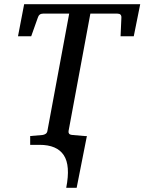

<svg xmlns="http://www.w3.org/2000/svg" viewBox="-20 -691 689 916"><path d="M618.2 -518.1H555.2L559.1 -606Q560.5 -626 540 -626H411.1L307.1 -65.9Q305.7 -58.6 309.6 -53.2Q313.5 -47.9 327.1 -46.9L383.8 -42H394.5L345.7 205.1H295.9Q316.9 98.6 284.2 49.3Q251.5 0 168.9 0H124V-42L182.1 -46.9Q190.9 -47.9 197.8 -52.5Q204.6 -57.1 206.1 -65.9L310.1 -626H185.1Q166 -626 160.2 -606L128.9 -518.1H65.9L95.2 -670.9H648.9Z"/></svg>

Font: Charis SIL CyrE
Style: Italic
Weight: 400
Italic angle: -11°
Foundry: SIL International
Version: Version 5.000